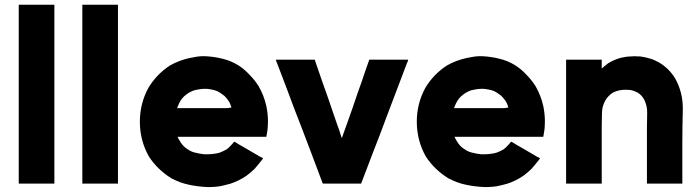

<svg xmlns="http://www.w3.org/2000/svg" viewBox="-20 -760 2935 805"><path d="M58.6 0Q58.6 -26.4 58.6 -51.8Q58.6 -78.1 58.6 -104.5Q58.6 -161.1 58.6 -217.8Q58.6 -275.4 58.6 -332Q58.6 -388.7 58.6 -446.3Q58.6 -502.9 58.6 -559.6Q58.6 -604.5 58.6 -649.4Q58.6 -695.3 58.6 -740.2Q61.5 -740.2 64.5 -740.2Q66.4 -740.2 69.3 -740.2Q84 -740.2 98.6 -740.2Q113.3 -740.2 127.9 -740.2Q137.7 -740.2 147.5 -740.2Q158.2 -740.2 168 -740.2Q177.7 -740.2 187.5 -740.2Q198.2 -740.2 208 -740.2Q208 -737.3 208 -735.4Q208 -732.4 208 -730.5Q208 -647.5 208 -564.5Q208 -481.4 208 -398.4Q208 -340.8 208 -284.2Q208 -227.5 208 -169.9Q208 -125 208 -80.1Q208 -35.2 208 9.8Q205.1 9.8 203.1 9.8Q200.2 9.8 198.2 9.8Q183.6 9.8 168.9 9.8Q154.3 9.8 139.6 9.8Q128.9 9.8 119.1 9.8Q109.4 9.8 98.6 9.8Q88.9 9.8 79.1 9.8Q69.3 9.8 58.6 9.8Q58.6 7.8 58.6 4.9Q58.6 2.9 58.6 0Z M325.2 0Q325.2 -26.4 325.2 -51.8Q325.2 -78.1 325.2 -104.5Q325.2 -161.1 325.2 -217.8Q325.2 -275.4 325.2 -332Q325.2 -388.7 325.2 -446.3Q325.2 -502.9 325.2 -559.6Q325.2 -604.5 325.2 -649.4Q325.2 -695.3 325.2 -740.2Q328.1 -740.2 331.1 -740.2Q333 -740.2 335.9 -740.2Q350.6 -740.2 365.2 -740.2Q379.9 -740.2 394.5 -740.2Q404.3 -740.2 414.1 -740.2Q424.8 -740.2 434.6 -740.2Q444.3 -740.2 454.1 -740.2Q464.8 -740.2 474.6 -740.2Q474.6 -737.3 474.6 -735.4Q474.6 -732.4 474.6 -730.5Q474.6 -647.5 474.6 -564.5Q474.6 -481.4 474.6 -398.4Q474.6 -340.8 474.6 -284.2Q474.6 -227.5 474.6 -169.9Q474.6 -125 474.6 -80.1Q474.6 -35.2 474.6 9.8Q471.7 9.8 469.7 9.8Q466.8 9.8 464.8 9.8Q450.2 9.8 435.5 9.8Q420.9 9.8 406.2 9.8Q395.5 9.8 385.7 9.8Q376 9.8 365.2 9.8Q355.5 9.8 345.7 9.8Q335.9 9.8 325.2 9.8Q325.2 7.8 325.2 4.9Q325.2 2.9 325.2 0Z M724.6 -186.5Q728.5 -176.8 734.4 -168Q740.2 -158.2 747.1 -150.4Q754.9 -141.6 764.6 -135.7Q773.4 -128.9 785.2 -124Q795.9 -120.1 806.6 -118.2Q817.4 -115.2 829.1 -114.3Q831.1 -114.3 834 -113.3Q835.9 -113.3 837.9 -113.3Q838.9 -113.3 844.7 -113.3Q850.6 -113.3 852.5 -113.3Q865.2 -113.3 877 -115.2Q888.7 -116.2 901.4 -120.1Q908.2 -123 915 -126Q921.9 -128.9 928.7 -132.8Q938.5 -139.6 946.3 -148.4Q954.1 -156.2 961.9 -166Q963.9 -165 965.8 -164.1Q967.8 -163.1 969.7 -162.1Q981.4 -154.3 994.1 -147.5Q1006.8 -139.6 1019.5 -132.8Q1027.3 -127.9 1036.1 -123Q1043.9 -118.2 1052.7 -113.3Q1060.5 -109.4 1067.4 -104.5Q1075.2 -100.6 1083 -96.7Q1081.1 -93.8 1080.1 -91.8Q1078.1 -89.8 1076.2 -86.9Q1062.5 -69.3 1047.9 -52.7Q1032.2 -37.1 1013.7 -23.4Q998 -12.7 980.5 -3.9Q962.9 4.9 944.3 10.7Q943.4 10.7 917 17.6Q891.6 24.4 850.6 24.4Q809.6 22.5 772.5 14.6Q734.4 6.8 698.2 -12.7Q669.9 -30.3 646.5 -52.7Q623 -75.2 604.5 -103.5Q567.4 -168.9 566.4 -246.1Q566.4 -248 566.4 -250Q566.4 -325.2 601.6 -390.6Q618.2 -418.9 641.6 -443.4Q664.1 -466.8 692.4 -485.4Q712.9 -497.1 734.4 -504.9Q755.9 -512.7 774.4 -516.6Q809.6 -524.4 830.1 -524.4Q850.6 -524.4 839.8 -524.4Q878.9 -522.5 913.1 -513.7Q947.3 -505.9 980.5 -485.4Q1005.9 -468.8 1026.4 -446.3Q1047.9 -424.8 1064.5 -398.4Q1086.9 -359.4 1096.7 -315.4Q1103.5 -283.2 1103.5 -250Q1103.5 -238.3 1102.5 -225.6Q1101.6 -221.7 1101.6 -216.8Q1100.6 -212.9 1100.6 -209Q1099.6 -203.1 1098.6 -198.2Q1097.7 -192.4 1096.7 -186.5Q1094.7 -186.5 1092.8 -186.5Q1090.8 -186.5 1087.9 -186.5Q1043 -186.5 997.1 -186.5Q952.1 -186.5 906.2 -186.5Q876 -186.5 846.7 -186.5Q816.4 -186.5 786.1 -186.5Q777.3 -186.5 768.6 -186.5Q759.8 -186.5 751 -186.5Q744.1 -186.5 738.3 -186.5Q731.4 -186.5 724.6 -186.5ZM722.7 -306.6Q734.4 -306.6 745.1 -306.6Q756.8 -306.6 768.6 -306.6Q789.1 -306.6 808.6 -306.6Q828.1 -306.6 848.6 -306.6Q868.2 -306.6 887.7 -306.6Q908.2 -306.6 927.7 -306.6Q936.5 -306.6 946.3 -308.6Q956.1 -310.5 963.9 -306.6Q967.8 -305.7 962.9 -299.8Q958 -294.9 954.1 -294.9Q951.2 -294.9 952.1 -299.8Q952.1 -303.7 951.2 -306.6Q951.2 -308.6 950.2 -309.6Q950.2 -311.5 949.2 -312.5Q946.3 -323.2 941.4 -332Q935.5 -341.8 928.7 -349.6Q920.9 -359.4 911.1 -365.2Q902.3 -372.1 890.6 -377.9Q878.9 -382.8 866.2 -384.8Q853.5 -387.7 839.8 -387.7Q825.2 -387.7 810.5 -384.8Q794.9 -382.8 781.2 -376Q770.5 -371.1 760.7 -363.3Q751 -356.4 743.2 -346.7Q736.3 -337.9 731.4 -328.1Q726.6 -318.4 722.7 -307.6Q722.7 -307.6 722.7 -307.6Q722.7 -307.6 722.7 -306.6Z M1413.1 -180.7Q1424.8 -213.9 1436.5 -246.1Q1448.2 -279.3 1460 -312.5Q1468.8 -339.8 1478.5 -367.2Q1488.3 -394.5 1498 -421.9Q1504.9 -443.4 1512.7 -465.8Q1520.5 -488.3 1528.3 -509.8Q1530.3 -509.8 1532.2 -509.8Q1534.2 -509.8 1535.2 -509.8Q1541 -509.8 1545.9 -509.8Q1550.8 -509.8 1555.7 -509.8Q1566.4 -509.8 1578.1 -509.8Q1588.9 -509.8 1600.6 -509.8Q1611.3 -509.8 1622.1 -509.8Q1633.8 -509.8 1644.5 -509.8Q1655.3 -509.8 1667 -509.8Q1678.7 -509.8 1689.5 -509.8Q1690.4 -509.8 1690.4 -508.8Q1690.4 -508.8 1691.4 -507.8Q1690.4 -504.9 1689.5 -502Q1687.5 -499 1686.5 -496.1Q1665 -439.5 1643.6 -382.8Q1622.1 -326.2 1600.6 -269.5Q1585.9 -230.5 1571.3 -191.4Q1555.7 -152.3 1541 -113.3Q1529.3 -82 1517.6 -51.8Q1505.9 -20.5 1494.1 9.8Q1493.2 9.8 1491.2 9.8Q1489.3 9.8 1487.3 9.8Q1470.7 9.8 1454.1 9.8Q1437.5 9.8 1420.9 9.8Q1409.2 9.8 1397.5 9.8Q1386.7 9.8 1375 9.8Q1364.3 9.8 1354.5 9.8Q1343.8 9.8 1334 9.8Q1333 8.8 1332 6.8Q1332 4.9 1331.1 3.9Q1309.6 -53.7 1288.1 -110.4Q1266.6 -167 1245.1 -223.6Q1229.5 -262.7 1214.8 -301.8Q1200.2 -340.8 1185.5 -379.9Q1172.9 -412.1 1161.1 -444.3Q1149.4 -475.6 1136.7 -507.8Q1137.7 -508.8 1137.7 -509.8Q1142.6 -509.8 1150.4 -509.8Q1167 -509.8 1182.6 -509.8Q1199.2 -509.8 1214.8 -509.8Q1226.6 -509.8 1237.3 -509.8Q1248 -509.8 1259.8 -509.8Q1269.5 -509.8 1279.3 -509.8Q1290 -509.8 1299.8 -509.8Q1299.8 -508.8 1300.8 -506.8Q1301.8 -504.9 1301.8 -502.9Q1315.4 -463.9 1329.1 -423.8Q1342.8 -383.8 1357.4 -343.8Q1366.2 -316.4 1376 -289.1Q1385.7 -262.7 1394.5 -235.4Q1397.5 -225.6 1401.4 -216.8Q1404.3 -208 1407.2 -198.2Q1409.2 -194.3 1410.2 -189.5Q1412.1 -184.6 1413.1 -180.7Z M1885.7 -186.5Q1889.6 -176.8 1895.5 -168Q1901.4 -158.2 1908.2 -150.4Q1916 -141.6 1925.8 -135.7Q1934.6 -128.9 1946.3 -124Q1957 -120.1 1967.8 -118.2Q1978.5 -115.2 1990.2 -114.3Q1992.2 -114.3 1995.1 -113.3Q1997.1 -113.3 1999 -113.3Q2000 -113.3 2005.9 -113.3Q2011.7 -113.3 2013.7 -113.3Q2026.4 -113.3 2038.1 -115.2Q2049.8 -116.2 2062.5 -120.1Q2069.3 -123 2076.2 -126Q2083 -128.9 2089.8 -132.8Q2099.6 -139.6 2107.4 -148.4Q2115.2 -156.2 2123 -166Q2125 -165 2127 -164.1Q2128.9 -163.1 2130.9 -162.1Q2142.6 -154.3 2155.3 -147.5Q2168 -139.6 2180.7 -132.8Q2188.5 -127.9 2197.3 -123Q2205.1 -118.2 2213.9 -113.3Q2221.7 -109.4 2228.5 -104.5Q2236.3 -100.6 2244.1 -96.7Q2242.2 -93.8 2241.2 -91.8Q2239.3 -89.8 2237.3 -86.9Q2223.6 -69.3 2209 -52.7Q2193.4 -37.1 2174.8 -23.4Q2159.2 -12.7 2141.6 -3.9Q2124 4.9 2105.5 10.7Q2104.5 10.7 2078.1 17.6Q2052.7 24.4 2011.7 24.4Q1970.7 22.5 1933.6 14.6Q1895.5 6.8 1859.4 -12.7Q1831.1 -30.3 1807.6 -52.7Q1784.2 -75.2 1765.6 -103.5Q1728.5 -168.9 1727.5 -246.1Q1727.5 -248 1727.5 -250Q1727.5 -325.2 1762.7 -390.6Q1779.3 -418.9 1802.7 -443.4Q1825.2 -466.8 1853.5 -485.4Q1874 -497.1 1895.5 -504.9Q1917 -512.7 1935.5 -516.6Q1970.7 -524.4 1991.2 -524.4Q2011.7 -524.4 2001 -524.4Q2040 -522.5 2074.2 -513.7Q2108.4 -505.9 2141.6 -485.4Q2167 -468.8 2187.5 -446.3Q2209 -424.8 2225.6 -398.4Q2248 -359.4 2257.8 -315.4Q2264.6 -283.2 2264.6 -250Q2264.6 -238.3 2263.7 -225.6Q2262.7 -221.7 2262.7 -216.8Q2261.7 -212.9 2261.7 -209Q2260.7 -203.1 2259.8 -198.2Q2258.8 -192.4 2257.8 -186.5Q2255.9 -186.5 2253.9 -186.5Q2252 -186.5 2249 -186.5Q2204.1 -186.5 2158.2 -186.5Q2113.3 -186.5 2067.4 -186.5Q2037.1 -186.5 2007.8 -186.5Q1977.5 -186.5 1947.3 -186.5Q1938.5 -186.5 1929.7 -186.5Q1920.9 -186.5 1912.1 -186.5Q1905.3 -186.5 1899.4 -186.5Q1892.6 -186.5 1885.7 -186.5ZM1883.8 -306.6Q1895.5 -306.6 1906.2 -306.6Q1918 -306.6 1929.7 -306.6Q1950.2 -306.6 1969.7 -306.6Q1989.3 -306.6 2009.8 -306.6Q2029.3 -306.6 2048.8 -306.6Q2069.3 -306.6 2088.9 -306.6Q2097.7 -306.6 2107.4 -308.6Q2117.2 -310.5 2125 -306.6Q2128.9 -305.7 2124 -299.8Q2119.1 -294.9 2115.2 -294.9Q2112.3 -294.9 2113.3 -299.8Q2113.3 -303.7 2112.3 -306.6Q2112.3 -308.6 2111.3 -309.6Q2111.3 -311.5 2110.4 -312.5Q2107.4 -323.2 2102.5 -332Q2096.7 -341.8 2089.8 -349.6Q2082 -359.4 2072.3 -365.2Q2063.5 -372.1 2051.8 -377.9Q2040 -382.8 2027.3 -384.8Q2014.6 -387.7 2001 -387.7Q1986.3 -387.7 1971.7 -384.8Q1956.1 -382.8 1942.4 -376Q1931.6 -371.1 1921.9 -363.3Q1912.1 -356.4 1904.3 -346.7Q1897.5 -337.9 1892.6 -328.1Q1887.7 -318.4 1883.8 -307.6Q1883.8 -307.6 1883.8 -307.6Q1883.8 -307.6 1883.8 -306.6Z M2502.9 -472.7Q2508.8 -478.5 2516.6 -484.4Q2523.4 -490.2 2530.3 -495.1Q2542 -502 2554.7 -507.8Q2566.4 -512.7 2579.1 -516.6Q2606.4 -523.4 2626 -523.4Q2645.5 -524.4 2641.6 -524.4Q2647.5 -523.4 2653.3 -523.4Q2658.2 -523.4 2664.1 -523.4Q2685.5 -520.5 2705.1 -514.6Q2724.6 -508.8 2743.2 -498Q2764.6 -485.4 2781.2 -468.8Q2797.9 -452.1 2810.5 -431.6Q2842.8 -374 2842.8 -306.6Q2842.8 -301.8 2842.8 -297.9Q2840.8 -225.6 2840.8 -159.2Q2840.8 -134.8 2840.8 -110.4Q2840.8 -85.9 2840.8 -61.5Q2840.8 -43 2840.8 -25.4Q2840.8 -7.8 2840.8 9.8Q2838.9 9.8 2835.9 9.8Q2833 9.8 2831.1 9.8Q2816.4 9.8 2801.8 9.8Q2787.1 9.8 2772.5 9.8Q2761.7 9.8 2752 9.8Q2742.2 9.8 2732.4 9.8Q2721.7 9.8 2711.9 9.8Q2702.1 9.8 2692.4 9.8Q2692.4 7.8 2692.4 4.9Q2692.4 2.9 2692.4 0Q2692.4 -33.2 2692.4 -66.4Q2692.4 -99.6 2692.4 -132.8Q2692.4 -155.3 2692.4 -177.7Q2692.4 -200.2 2692.4 -222.7Q2692.4 -252 2693.4 -285.2Q2694.3 -317.4 2679.7 -344.7Q2674.8 -352.5 2668.9 -359.4Q2662.1 -366.2 2654.3 -371.1Q2636.7 -380.9 2621.1 -382.8Q2604.5 -383.8 2602.5 -383.8Q2588.9 -383.8 2575.2 -380.9Q2561.5 -377.9 2548.8 -371.1Q2539.1 -365.2 2531.2 -356.4Q2523.4 -348.6 2517.6 -337.9Q2503.9 -313.5 2503.9 -285.2Q2502.9 -257.8 2502.9 -230.5Q2502.9 -208 2502.9 -184.6Q2502.9 -162.1 2502.9 -139.6Q2502.9 -118.2 2502.9 -96.7Q2502.9 -75.2 2502.9 -53.7Q2502.9 -38.1 2502.9 -21.5Q2502.9 -5.9 2502.9 9.8Q2500 9.8 2498 9.8Q2495.1 9.8 2493.2 9.8Q2478.5 9.8 2463.9 9.8Q2449.2 9.8 2434.6 9.8Q2423.8 9.8 2414.1 9.8Q2404.3 9.8 2393.6 9.8Q2383.8 9.8 2374 9.8Q2364.3 9.8 2353.5 9.8Q2353.5 7.8 2353.5 4.9Q2353.5 2.9 2353.5 0Q2353.5 -56.6 2353.5 -113.3Q2353.5 -170.9 2353.5 -227.5Q2353.5 -266.6 2353.5 -305.7Q2353.5 -344.7 2353.5 -383.8Q2353.5 -415 2353.5 -446.3Q2353.5 -478.5 2353.5 -509.8Q2356.4 -509.8 2359.4 -509.8Q2361.3 -509.8 2364.3 -509.8Q2378.9 -509.8 2393.6 -509.8Q2408.2 -509.8 2422.9 -509.8Q2432.6 -509.8 2442.4 -509.8Q2453.1 -509.8 2462.9 -509.8Q2472.7 -509.8 2482.4 -509.8Q2493.2 -509.8 2502.9 -509.8Q2502.9 -507.8 2502.9 -504.9Q2502.9 -502.9 2502.9 -500Q2502.9 -493.2 2502.9 -487.3Q2502.9 -480.5 2502.9 -474.6Q2502.9 -473.6 2502.9 -473.6Q2502.9 -472.7 2502.9 -472.7Z"/></svg>

Font: LeFont
Style: Bold
Weight: 800
Designer: Leryon MEDIA
Version: Version 1.0